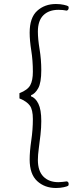

<svg xmlns="http://www.w3.org/2000/svg" viewBox="-20 -766 392 958"><path d="M259 172Q203 172 165.5 137.5Q128 103 128 30Q128 -11 136 -65Q144 -119 144 -172Q144 -218 129 -239Q114 -260 77 -275V-301Q118 -317 131 -341Q144 -365 144 -408Q144 -464 136 -514Q128 -564 128 -603Q128 -678 165.5 -712Q203 -746 259 -746Q281 -746 298.5 -742Q316 -738 320 -735Q322 -734 322.5 -729Q323 -724 321 -719.5Q319 -715 313 -713Q304 -715 293 -716Q282 -717 272 -717Q224 -717 196.5 -690Q169 -663 169 -608Q169 -572 177.5 -520.5Q186 -469 186 -416Q186 -353 170.5 -325.5Q155 -298 135 -291V-285Q157 -278 171.5 -248.5Q186 -219 186 -162Q186 -129 182 -93.5Q178 -58 173.5 -25Q169 8 169 32Q169 87 196.5 115Q224 143 272 143Q282 143 293 141.5Q304 140 313 139Q319 140 321 144.5Q323 149 322.5 154Q322 159 320 161Q316 164 298.5 168Q281 172 259 172Z"/></svg>

Font: Arima Thin ExtraLight
Style: Regular
Weight: 250
Version: Version 1.100